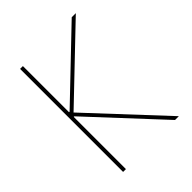

<svg xmlns="http://www.w3.org/2000/svg" viewBox="-206 -846 962 962"><g transform="rotate(-45 275.0 -365.0)"><path d="M102 0V-730H122V-403H126L468 -730H497L137 -386L497 0H470L126 -370H122V0Z"/></g></svg>

Font: M PLUS Code Latin SemiExpanded Thin
Style: Regular
Weight: 250
Width: 6
Designer: Coji Morishita
Foundry: UNDERFOREST DESIGN
Version: Version 1.002; ttfautohint (v1.8.3)